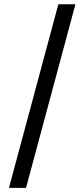

<svg xmlns="http://www.w3.org/2000/svg" viewBox="-20 -782 400 911"><path d="M337.9 -761.7 103.5 109.4H22.5L256.8 -761.7Z"/></svg>

Font: Inter
Style: Regular
Weight: 400
Designer: Rasmus Andersson
Foundry: rsms
Version: Version 4.001;git-9221beed3